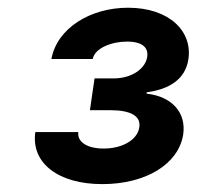

<svg xmlns="http://www.w3.org/2000/svg" viewBox="-20 -825 499 487"><path d="M239.3 -358C350.1 -358 432.5 -408.7 444.6 -483.3C453.1 -539.4 415.8 -580.6 351.9 -587.4V-590.9C409.8 -598.4 449.9 -624.3 457.7 -673.7C469.1 -744 411.2 -805.4 304.7 -805.4C208.8 -805.4 124.6 -753.2 110.4 -675.4H215.2C220.5 -703.5 264.2 -719.5 301.8 -719.5C343 -719.5 357.6 -703.1 353 -678.6C347.3 -649.9 313.6 -626.1 267.8 -626.1H219.8L208.1 -545.5H259.6C311.8 -545.5 338.8 -530.5 333.1 -500.7C327.8 -470.2 290.5 -448.2 242.9 -448.2C202.8 -448.2 175.4 -463.8 178.6 -490.1H69.6C58.2 -411.2 128.2 -358 239.3 -358Z"/></svg>

Font: Magic Ui Pro
Style: Bold Italic
Weight: 700
Italic angle: -9.39999°
Designer: Stefan Endress, Andreas Faust
Version: Version 1.000;FEAKit 1.0